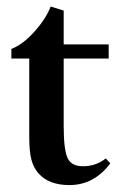

<svg xmlns="http://www.w3.org/2000/svg" viewBox="-20 -545 378 577"><path d="M188.5 11.2Q127.4 11.2 96.2 -23.4Q81.1 -40.5 74.5 -64.7Q67.9 -88.9 67.9 -134.3V-369.1H14.2V-397.9Q49.3 -411.6 83.7 -450.2Q118.2 -488.8 132.3 -525.4L171.4 -513.2V-411.6H306.6V-369.1H171.4V-166.5Q171.4 -92.3 184.1 -67.9Q195.8 -45.4 229.5 -45.4Q268.1 -45.4 297.9 -68.8L311.5 -54.2Q262.7 11.2 188.5 11.2Z"/></svg>

Font: Elstob 18pt SemiBold
Style: Regular
Weight: 600
Designer: Peter S. Baker
Version: Version 1.015